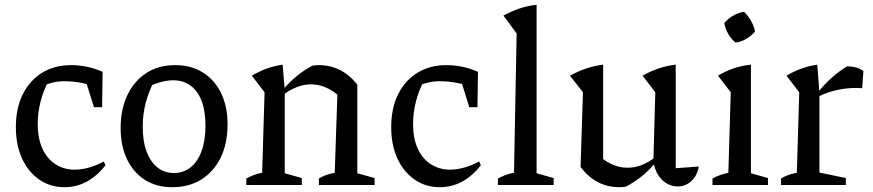

<svg xmlns="http://www.w3.org/2000/svg" viewBox="-20 -770 3632 799"><path d="M248 9Q189 9 143 -23Q97 -55 71.5 -111Q46 -167 46 -241Q46 -321 75.5 -379Q105 -437 156.5 -468Q208 -499 276 -499Q309 -499 342.5 -492Q376 -485 407 -471L393 -402Q326 -432 246 -432Q220 -432 194 -425Q168 -418 144 -404L184 -437Q161 -395 149 -348Q137 -301 137 -255Q137 -194 156.5 -151.5Q176 -109 211 -86.5Q246 -64 291 -64Q319 -64 349.5 -72.5Q380 -81 412 -98L419 -82Q347 9 248 9ZM371 -324 325 -471H407L405 -324Z M697 9Q631 9 583 -21.5Q535 -52 508.5 -107.5Q482 -163 482 -237Q482 -316 510.5 -375Q539 -434 589.5 -466.5Q640 -499 709 -499Q775 -499 824 -468.5Q873 -438 900 -382.5Q927 -327 927 -253Q927 -173 898.5 -114.5Q870 -56 818.5 -23.5Q767 9 697 9ZM703 -50Q743 -50 772.5 -73Q802 -96 818.5 -140.5Q835 -185 835 -247Q835 -308 819 -350Q803 -392 772.5 -414Q742 -436 701 -436Q674 -436 642.5 -426.5Q611 -417 571 -397L622 -434Q599 -389 586.5 -342.5Q574 -296 574 -242Q574 -181 590.5 -138Q607 -95 636 -72.5Q665 -50 703 -50Z M1005 0V-27Q1018 -34 1033.5 -40.5Q1049 -47 1071 -51L1081 -386L1028 -455Q1088 -491 1156 -501L1165 -396V-49L1236 -29V0ZM1307 0V-27Q1320 -35 1335.5 -41Q1351 -47 1373 -51L1384 -376L1467 -418V-49L1539 -29V0ZM1158 -375 1156 -395Q1184 -428 1215 -453.5Q1246 -479 1281 -497Q1288 -498 1294.5 -498.5Q1301 -499 1306 -499Q1354 -499 1394 -479Q1434 -459 1467 -418L1384 -376Q1332 -419 1274 -419Q1217 -419 1158 -375Z M1810 9Q1751 9 1705 -23Q1659 -55 1633.5 -111Q1608 -167 1608 -241Q1608 -321 1637.5 -379Q1667 -437 1718.5 -468Q1770 -499 1838 -499Q1871 -499 1904.5 -492Q1938 -485 1969 -471L1955 -402Q1888 -432 1808 -432Q1782 -432 1756 -425Q1730 -418 1706 -404L1746 -437Q1723 -395 1711 -348Q1699 -301 1699 -255Q1699 -194 1718.5 -151.5Q1738 -109 1773 -86.5Q1808 -64 1853 -64Q1881 -64 1911.5 -72.5Q1942 -81 1974 -98L1981 -82Q1909 9 1810 9ZM1933 -324 1887 -471H1969L1967 -324Z M2052 0V-27Q2065 -34 2080.5 -40.5Q2096 -47 2119 -51L2130 -631L2075 -705Q2106 -722 2140 -734Q2174 -746 2213 -750V-49L2284 -29V0Z M2792 -70 2888 -77Q2883 -49 2869.5 -30.5Q2856 -12 2838 -3Q2820 6 2800 6Q2777 6 2755.5 -6Q2734 -18 2719 -41.5Q2704 -65 2699 -99L2707 -386L2654 -455Q2721 -493 2792 -501ZM2584 7Q2577 8 2570.5 8.5Q2564 9 2558 9Q2509 9 2469 -11.5Q2429 -32 2396 -75L2475 -120Q2530 -72 2592 -72Q2649 -72 2706 -115L2709 -95Q2681 -61 2650 -36Q2619 -11 2584 7ZM2396 -75 2406 -386 2352 -455Q2421 -493 2490 -501V-88Z M2945 0V-27Q2959 -35 2975.5 -41Q2992 -47 3011 -51L3021 -386L2968 -455Q2999 -474 3033 -485.5Q3067 -497 3105 -501V-49L3176 -29V0ZM3076 -721Q3093 -705 3105.5 -683Q3118 -661 3122 -639Q3107 -621 3085 -608Q3063 -595 3041 -593Q3023 -607 3010.5 -629Q2998 -651 2994 -674Q3009 -692 3030.5 -704.5Q3052 -717 3076 -721Z M3568 -403Q3471 -410 3383 -367V-384Q3410 -419 3440.5 -446Q3471 -473 3505 -494Q3524 -494 3541 -489.5Q3558 -485 3573 -475ZM3230 0V-27Q3243 -35 3258.5 -41Q3274 -47 3296 -51L3306 -386L3253 -455Q3313 -491 3381 -501L3390 -383V-52L3500 -29V0Z"/></svg>

Font: Piazzolla Thin Medium
Style: Regular
Weight: 500
Version: Version 2.005